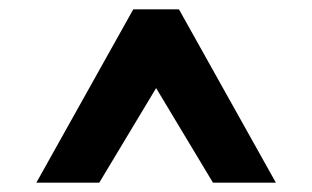

<svg xmlns="http://www.w3.org/2000/svg" viewBox="-20 -732 670 412"><path d="M193 -340H58L266 -712H364L572 -340H437L315 -543Z"/></svg>

Font: ReCut ExtraBold
Style: Regular
Weight: 800
Designer: Giant Group (for alternate capitals set)
Version: Version 2.002;FEAKit 1.0